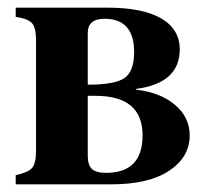

<svg xmlns="http://www.w3.org/2000/svg" viewBox="-20 -481 532 501"><path d="M21 -461H261Q352 -461 400.5 -433Q449 -405 449 -352Q449 -264 335 -249V-247Q398 -240 436.5 -207.5Q475 -175 475 -128Q475 -71 421.5 -35.5Q368 0 270 0H21V-24Q54 -31 64 -43Q74 -55 74 -87V-376Q74 -408 64 -420Q54 -432 21 -437ZM209 -231V-75Q209 -50 220 -40Q231 -30 257 -30Q352 -30 352 -128Q352 -231 229 -231ZM209 -395V-260Q280 -260 305 -277.5Q330 -295 330 -345Q330 -432 253 -432Q209 -432 209 -395Z"/></svg>

Font: STIX MathJax Alphabets
Style: Bold
Weight: 700
Designer: MicroPress Inc., with final additions and corrections provided by Coen Hoffman, Elsevier (retired)
Version: Version 1.1.1